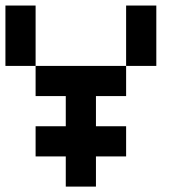

<svg xmlns="http://www.w3.org/2000/svg" viewBox="-20 -576 707 707"><path d="M555.6 -333.3H444.4V-555.6H555.6ZM222.2 -222.2H111.1V-333.3H444.4V-222.2H333.3V-111.1H444.4V0H333.3V111.1H222.2V0H111.1V-111.1H222.2ZM111.1 -333.3H0V-555.6H111.1Z"/></svg>

Font: Pixeloid Sans
Style: Regular
Weight: 400
Designer: GGBotNet
Foundry: GGBotNet
Version: 0.5